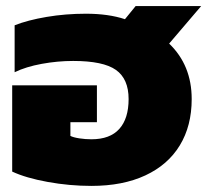

<svg xmlns="http://www.w3.org/2000/svg" viewBox="-20 -595 690 630"><path d="M20 -32V-315H298V-194H211V-149Q221 -144 240.5 -141Q260 -138 280 -138Q341 -138 371.5 -172Q402 -206 402 -270Q402 -336 360.5 -365.5Q319 -395 220 -395Q169 -395 117 -385.5Q65 -376 28 -358V-512Q71 -529 133 -539.5Q195 -550 262 -550Q336 -550 390 -532L425 -575H640L535 -452Q609 -381 609 -270Q609 -182 570 -118Q531 -54 457 -19.5Q383 15 280 15Q208 15 136.5 2Q65 -11 20 -32Z"/></svg>

Font: Prompt ExtraBold
Style: Regular
Weight: 800
Designer: Katatrad Team
Foundry: CadsonDemak
Version: Version 1.000